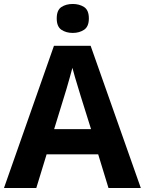

<svg xmlns="http://www.w3.org/2000/svg" viewBox="-20 -948 730 968"><path d="M527 0 475 -170H215L163 0H0L252 -717H437L690 0ZM439 -297 387 -463Q382 -480 374 -506Q366 -532 358 -559Q350 -586 345 -606Q340 -586 331.5 -556.5Q323 -527 315.5 -500.5Q308 -474 304 -463L253 -297ZM347 -928Q380 -928 404 -912.5Q428 -897 428 -855Q428 -814 404 -798Q380 -782 347 -782Q313 -782 289.5 -798Q266 -814 266 -855Q266 -897 289.5 -912.5Q313 -928 347 -928Z"/></svg>

Font: Noto Sans
Style: Bold
Weight: 700
Designer: Monotype Design Team
Foundry: Monotype Imaging Inc.
Version: Version 2.000;GOOG;noto-source:20170915:90ef993387c0; ttfaut